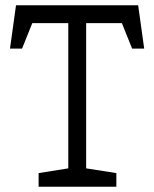

<svg xmlns="http://www.w3.org/2000/svg" viewBox="-20 -711 587 731"><path d="M127 0V-52L240 -70V-623H103L64 -526H18L41 -691H506L529 -526H483L444 -623H308V-70L423 -52V0Z"/></svg>

Font: Kreon Light Light
Style: Regular
Weight: 300
Version: Version 2.002